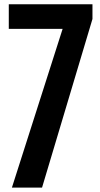

<svg xmlns="http://www.w3.org/2000/svg" viewBox="-20 -854 454 874"><path d="M34.2 0 265.1 -722.7H20V-834.5H400.9V-767.6L171.4 0Z"/></svg>

Font: FjallaOne
Style: Regular
Weight: 400
Designer: Irina Smirnova
Foundry: Irina Smirnova
Version: Version 1.001